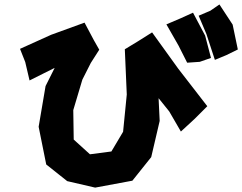

<svg xmlns="http://www.w3.org/2000/svg" viewBox="-20 -815 1093 866"><path d="M730.5 -705.1 785.2 -609.4 824.2 -532.2 880.9 -536.1 931.6 -553.7 905.3 -654.3 850.6 -757.8 796.9 -733.4ZM876 -744.1 911.1 -661.1 949.2 -544.9 1001 -566.4 1052.7 -591.8 1029.3 -704.1 969.7 -794.9 928.7 -766.6ZM70.3 -594.7 93.8 -535.2 113.3 -452.1 177.7 -484.4 226.6 -508.8 185.5 -426.8 154.3 -243.2 188.5 -73.2 283.2 2 409.2 31.2 577.1 0 662.1 -106.4 700.2 -269.5 695.3 -372.1 743.2 -312.5 795.9 -221.7 858.4 -279.3 915 -335.9 784.2 -504.9 666 -668.9 602.5 -628.9 543 -592.8 551.8 -388.7 535.2 -220.7 482.4 -131.8 385.7 -119.1 312.5 -185.5 310.5 -318.4 351.6 -456.1 389.6 -531.2 427.7 -590.8 403.3 -633.8 361.3 -712.9 210.9 -658.2Z"/></svg>

Font: MaokenAssortedSans-Lite
Style: Lite
Weight: 400
Version: Version 1.400